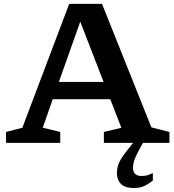

<svg xmlns="http://www.w3.org/2000/svg" viewBox="-20 -735 896 988"><path d="M694.5 38.5Q676 73.5 670.2 92.2Q664.5 111 664.5 128.5Q664.5 170.5 708 170.5Q722.5 170.5 734.5 167.8Q746.5 165 766.5 155.5V194.5Q737 216.5 716.8 224.5Q696.5 232.5 669.5 232.5Q622.5 232.5 602 211.2Q581.5 190 581.5 154.5Q581.5 130.5 591.5 105.2Q601.5 80 638 34L665 0H514.5V-56L604.5 -77.5L547.5 -224.5H251.5L200 -78L290 -56V0H11V-56L95 -77.5L336 -715H505L759 -79.5L852 -56V0H715.5ZM283 -313.5H513L393 -623.5Z"/></svg>

Font: Newsreader Caption Medium
Style: Regular
Weight: 500
Designer: Hugues Gentile
Foundry: Production Type
Version: Version 1.001